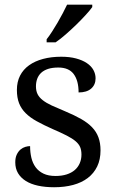

<svg xmlns="http://www.w3.org/2000/svg" viewBox="-20 -786 491 816"><path d="M210 9.8Q172.4 9.8 141.8 3.2Q111.3 -3.4 89.8 -16.8Q68.4 -30.3 56.6 -50Q44.9 -69.8 44.9 -96.2Q44.9 -116.2 51.5 -129.6Q58.1 -143.1 67.6 -150.9Q77.1 -158.7 88.1 -161.9Q99.1 -165 107.9 -165Q107.9 -138.7 113.3 -115.7Q118.7 -92.8 131.3 -75.4Q144 -58.1 164.8 -48.1Q185.5 -38.1 215.8 -38.1Q242.7 -38.1 263.2 -44.7Q283.7 -51.3 297.6 -63.2Q311.5 -75.2 318.8 -92Q326.2 -108.9 326.2 -128.9Q326.2 -147.5 320.6 -160.9Q314.9 -174.3 301 -186Q287.1 -197.8 263.2 -210Q239.3 -222.2 203.1 -237.8Q164.6 -254.9 136 -270.8Q107.4 -286.6 88.9 -305.2Q70.3 -323.7 61 -347.4Q51.8 -371.1 51.8 -403.8Q51.8 -438 65.2 -464.4Q78.6 -490.7 103.5 -508.5Q128.4 -526.4 163.1 -535.6Q197.8 -544.9 240.2 -544.9Q275.9 -544.9 303.2 -537.6Q330.6 -530.3 349.1 -517.8Q367.7 -505.4 377 -488.5Q386.2 -471.7 386.2 -453.1Q386.2 -425.8 367.4 -409.4Q348.6 -393.1 314 -393.1Q314 -443.4 293.2 -471.2Q272.5 -499 228 -499Q202.6 -499 184.6 -493.2Q166.5 -487.3 155 -476.6Q143.6 -465.8 138.2 -451.2Q132.8 -436.5 132.8 -418.9Q132.8 -399.9 139.6 -386Q146.5 -372.1 161.4 -360.4Q176.3 -348.6 200 -337.6Q223.6 -326.7 256.8 -313Q296.4 -296.4 324.7 -280.3Q353 -264.2 371.3 -245.1Q389.6 -226.1 398.4 -202.1Q407.2 -178.2 407.2 -147Q407.2 -107.9 393.1 -78.6Q378.9 -49.3 353 -29.5Q327.1 -9.8 290.8 0Q254.4 9.8 210 9.8ZM178.2 -619.1Q189.5 -633.3 201.4 -651.9Q213.4 -670.4 224.9 -690.2Q236.3 -710 246.8 -729.7Q257.3 -749.5 265.1 -766.1H372.1V-755.9Q362.8 -742.7 344.7 -722.9Q326.7 -703.1 304.7 -681.6Q282.7 -660.2 259.5 -639.9Q236.3 -619.6 216.3 -606H178.2Z"/></svg>

Font: Droid Serif
Style: Regular
Weight: 400
Designer: Monotype Design team
Foundry: Monotype Imaging Inc.
Version: Version 1.03